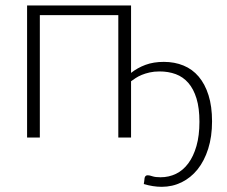

<svg xmlns="http://www.w3.org/2000/svg" viewBox="-20 -518 854 723"><path d="M584.5 149.5Q616 149.5 642.8 136.5Q669.5 123.5 689 97.2Q708.5 71 719.8 31.8Q731 -7.5 731 -59.5Q731 -111 720 -147Q709 -183 689.2 -205.8Q669.5 -228.5 641.8 -238.8Q614 -249 581 -249Q560 -249 543.5 -245.2Q527 -241.5 513.8 -236Q500.5 -230.5 490.8 -224Q481 -217.5 473.5 -212V0H425.5V-461H130V0H82V-497.5H473.5V-243.5Q497.5 -262.5 527.8 -273.8Q558 -285 597 -285Q637.5 -285 671 -271.2Q704.5 -257.5 728.2 -229.5Q752 -201.5 765.2 -159.5Q778.5 -117.5 778.5 -61Q778.5 -3.5 764 42.2Q749.5 88 724 119.8Q698.5 151.5 663.8 168.5Q629 185.5 589 185.5Q556.5 185.5 521.5 175Q522.5 168 523.2 163.5Q524 159 524.5 152Q525.5 148 528 145Q530.5 142 536.5 142Q543 142 554 145.8Q565 149.5 584.5 149.5Z"/></svg>

Font: Lato Light
Style: Regular
Weight: 300
Designer: Lukasz Dziedzic
Foundry: tyPoland Lukasz Dziedzic
Version: Version 2.007; 2014-02-27